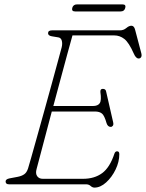

<svg xmlns="http://www.w3.org/2000/svg" viewBox="-20 -838 664 873"><path d="M370.5 0H20.5Q5.5 0 5.5 -13Q5.5 -23.5 23.5 -27L60.5 -34Q78.5 -37.5 90 -45.5Q101.5 -53.5 107.5 -72Q110.5 -81.5 121.5 -120.2Q132.5 -159 148.2 -215.2Q164 -271.5 181.5 -334.5Q199 -397.5 215.2 -456.5Q231.5 -515.5 243.5 -560.2Q255.5 -605 260.5 -623Q264.5 -639.5 261 -652.8Q257.5 -666 245.5 -668L215.5 -673Q198.5 -676 198.5 -687Q198.5 -700 216.5 -700H525.5Q542 -700 554.2 -710.5Q566.5 -721 577.5 -721Q590 -721 594.5 -702L622.5 -596Q625.5 -584 621.5 -578Q617.5 -572 610.5 -572Q598 -572 588.5 -594Q566 -645 545.2 -661Q524.5 -677 499.5 -677H309.5Q300 -643.5 286 -591.8Q272 -540 255.5 -478.8Q239 -417.5 222.5 -356H402.5Q425 -356 433.5 -368.8Q442 -381.5 436.5 -419Q435 -434 447.5 -434Q455 -434 458.5 -430.2Q462 -426.5 462.5 -422L494.5 -282Q497 -271.5 493 -266.2Q489 -261 483.5 -261Q470 -261 464.5 -278Q455 -312 443.8 -321.5Q432.5 -331 411.5 -331H215.5Q198.5 -267 183.8 -211Q169 -155 159 -117.2Q149 -79.5 146.5 -70Q140.5 -49 149 -37Q157.5 -25 174.5 -25H357.5Q409.5 -25 444.5 -50.8Q479.5 -76.5 500.5 -140Q504 -150 512.5 -150Q522.5 -150 522.5 -137Q522.5 -102 505.5 -67Q488.5 -32 462.5 -8.5Q436.5 15 409.5 15Q400 15 392 7.5Q384 0 370.5 0ZM308.5 -802Q313 -818 330 -818H537Q554 -818 549.5 -802Q545.5 -786 528.5 -786H321.5Q304.5 -786 308.5 -802Z"/></svg>

Font: Fraunces 9pt SuperSoft Thin
Style: Italic
Weight: 100
Italic angle: -16°
Version: Version 1.000;[0bf87f6ff]